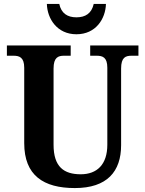

<svg xmlns="http://www.w3.org/2000/svg" viewBox="-20 -945 738 975"><path d="M368 -771C467 -771 516 -850 518 -925H456C445 -877 414 -857 368 -857C323 -857 291 -877 281 -925H218C220 -850 270 -771 368 -771ZM360 10C524 10 595 -74 595 -208V-597C595 -654 618 -662 648 -662H683V-714H438V-662H471C501 -662 525 -654 525 -601V-210C525 -109 472 -60 390 -60C305 -60 252 -97 252 -210V-597C252 -654 276 -662 305 -662H339V-714H15V-662H49C78 -662 103 -654 103 -601V-218C103 -54 201 10 360 10Z"/></svg>

Font: Noto Serif Bengali SemiCondensed
Style: Bold
Weight: 700
Width: 4
Designer: Juan Bruce, Universal Thirst, Indian Type Foundry and the Monotype Design Team.
Foundry: Monotype Imaging Inc.
Version: Version 2.003